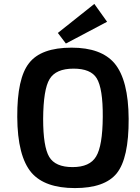

<svg xmlns="http://www.w3.org/2000/svg" viewBox="-20 -946 712 979"><path d="M316 -724 275 -778 461 -926 526 -835ZM564 -623Q635 -538 636 -340Q637 -139 575 -62Q514 13 362 13Q209 13 141 -65Q69 -149 68 -350Q67 -547 128 -624Q189 -703 345 -703Q496 -703 564 -623ZM233 -543Q201 -491 200 -340Q200 -198 231 -146Q262 -94 350 -94Q438 -94 470 -148Q503 -202 504 -350Q505 -495 473 -547Q443 -596 355 -596Q265 -596 233 -543Z"/></svg>

Font: Taylor Sans Upright Semi Bold
Style: Regular
Weight: 600
Italic angle: -8°
Designer: Natanael Gama
Version: Version 1.001 September 8, 2015